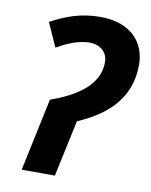

<svg xmlns="http://www.w3.org/2000/svg" viewBox="-82 -786 669 848"><g transform="rotate(10 252.0 -362.5)"><path d="M143 -326 74 0H223L277 -253C421 -315 504 -406 504 -546C504 -645 438 -725 300 -725C211 -725 148 -700 79 -664L127 -557C160 -575 214 -605 273 -605C320 -605 354 -576 354 -531C354 -421 243 -362 143 -326Z"/></g></svg>

Font: Noto Sans
Style: Bold Italic
Weight: 700
Italic angle: -12°
Designer: Monotype Design Team
Foundry: Monotype Imaging Inc.
Version: Version 2.013